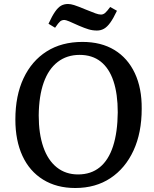

<svg xmlns="http://www.w3.org/2000/svg" viewBox="-20 -928 770 962"><path d="M57 -329Q57 -449 98 -536Q139 -623 214 -670.5Q289 -718 393 -718Q487 -718 553.5 -677.5Q620 -637 655.5 -561.5Q691 -486 690 -383Q690 -263 649 -174Q608 -85 533.5 -35.5Q459 14 357 14Q264 14 196 -28Q128 -70 92.5 -147Q57 -224 57 -329ZM174 -350Q174 -258 197 -191.5Q220 -125 264.5 -89.5Q309 -54 371 -54Q436 -54 480 -90Q524 -126 546.5 -195.5Q569 -265 570 -365Q570 -457 548.5 -521.5Q527 -586 484.5 -619.5Q442 -653 379 -653Q315 -653 269 -617.5Q223 -582 199 -514.5Q175 -447 174 -350ZM466 -775Q444 -775 424 -781Q404 -787 376 -799Q344 -814 326.5 -821Q309 -828 303 -828Q290 -828 281.5 -821Q273 -814 256 -789L223 -809Q241 -848 256 -869.5Q271 -891 286 -899.5Q301 -908 321 -908Q334 -908 351.5 -902.5Q369 -897 410 -880Q442 -867 458.5 -861Q475 -855 486 -855Q497 -855 506.5 -863Q516 -871 532 -893L566 -874Q548 -836 532.5 -814.5Q517 -793 501 -784Q485 -775 466 -775Z"/></svg>

Font: Literata 18pt Medium
Style: Italic
Weight: 500
Italic angle: -2°
Designer: Latin by Veronika Burian and Jose Scaglione. Greek by Irene Vlachou. Cyrillic by Vera Evstafieva
Foundry: TypeTogether
Version: Version 3.103;gftools[0.9.29]